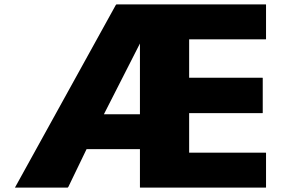

<svg xmlns="http://www.w3.org/2000/svg" viewBox="-20 -847 1282 874"><path d="M453 -327 617 -649V-327ZM617 6 618 7H1190L1191 6V-151L1190 -152H841V-332H1175L1176 -333V-492L1175 -493H841V-668H1190L1191 -669V-826L1190 -827H510L507 -824L48 7H288L291 4L374 -168H617Z"/></svg>

Font: Hussar Woodtype
Style: SeBd
Weight: 900
Foundry: Cannot Into Space Fonts
Version: Version 1.07